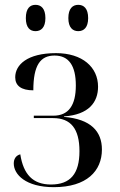

<svg xmlns="http://www.w3.org/2000/svg" viewBox="-20 -765 495 795"><path d="M304 -636C327 -636 345 -651 345 -690C345 -730 327 -745 304 -745C281 -745 263 -730 263 -690C263 -651 281 -636 304 -636ZM127 -636C150 -636 168 -651 168 -690C168 -730 150 -745 127 -745C104 -745 87 -730 87 -690C87 -651 104 -636 127 -636ZM203 10C339 10 402 -57 402 -146C402 -221 356 -272 245 -281V-283C348 -290 386 -342 386 -406C386 -487 321 -545 212 -545C92 -545 43 -496 43 -445C43 -410 68 -391 118 -391C118 -495 147 -535 206 -535C265 -535 294 -493 294 -411C294 -329 264 -286 201 -286H120V-276H200C273 -276 309 -232 309 -139C309 -45 271 -1 191 -1C116 -1 77 -43 64 -126C45 -121 37 -106 37 -88C37 -43 86 10 203 10Z"/></svg>

Font: Noto Serif Display SemiCondensed
Style: Regular
Weight: 400
Width: 4
Designer: Monotype Design Team
Foundry: Monotype Imaging Inc.
Version: Version 2.009